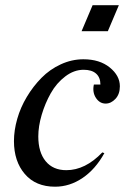

<svg xmlns="http://www.w3.org/2000/svg" viewBox="-20 -704 477 732"><path d="M126 -184.1Q126 -123.5 154.1 -89.4Q182.1 -55.2 232.9 -55.2Q305.2 -55.2 370.1 -123L377.9 -120.1Q343.8 -58.6 294.7 -25.4Q245.6 7.8 189.9 7.8Q116.2 7.8 74.7 -40.5Q33.2 -88.9 33.2 -166Q33.2 -207 45.7 -250.7Q58.1 -294.4 82.3 -334.7Q106.4 -375 138.2 -407.2Q169.9 -439.5 211.7 -458.7Q253.4 -478 297.9 -478Q359.9 -478 398.4 -446.8Q437 -415.5 437 -375Q437 -345.2 420.2 -327.1Q403.3 -309.1 382.8 -309.1Q359.9 -309.1 345.7 -330.8Q331.5 -352.5 337.9 -381.8H362.8Q362.8 -408.7 346.4 -423.3Q330.1 -438 298.8 -438Q262.2 -438 228.8 -412.6Q195.3 -387.2 173.6 -348.6Q151.9 -310.1 138.9 -266.1Q126 -222.2 126 -184.1ZM291 -585 333 -684.1H433.1L391.1 -585Z"/></svg>

Font: Redaction
Style: Italic
Weight: 400
Designer: Jeremy Mickel / Forest Young
Foundry: MCKL
Version: Version 2.001;hotconv 1.0.113;makeotfexe 2.5.65598 DEVELOPME